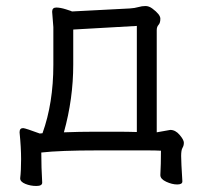

<svg xmlns="http://www.w3.org/2000/svg" viewBox="-20 -506 719 637"><path d="M192 -67Q246 -69 292 -69H370Q403 -69 434 -68V-420L223 -408V-292Q223 -178 192 -67ZM57 -81Q66 -80 112 -63L121 -64Q157 -164 157 -291V-416L153 -467Q153 -481 166.5 -481Q180 -481 199 -475Q218 -469 219 -468L411 -478Q427 -479 439 -482.5Q451 -486 462.5 -486Q474 -486 485 -478Q512 -458 512 -444Q512 -430 506 -423.5Q500 -417 500 -406V-67L545 -75Q562 -75 576 -58.5Q590 -42 590 -32.5Q590 -23 585.5 -15.5Q581 -8 581 11.5Q581 31 585 95V96Q585 106 568 106Q551 106 531.5 97Q512 88 512 75V74Q514 40 514 -6Q496 -7 470 -7H303Q179 -7 117 0Q117 49 120 100Q120 111 100.5 111Q81 111 64 104Q47 97 47 86V85Q50 60 50 22Q50 -16 45 -66V-68Q45 -81 57 -81Z"/></svg>

Font: ToneOZ-Pinyin-WenKai-Regular
Style: Regular
Weight: 400
Designer: Fontworks Inc.
Foundry: ToneOZ
Version: Version 0.240331